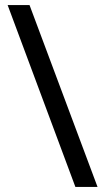

<svg xmlns="http://www.w3.org/2000/svg" viewBox="-20 -734 412 754"><path d="M96 -714 363 0H276L10 -714Z"/></svg>

Font: ing115
Style: Regular
Weight: 400
Designer: Monotype Design Team
Foundry: Monotype Imaging Inc.
Version: Version 2.013